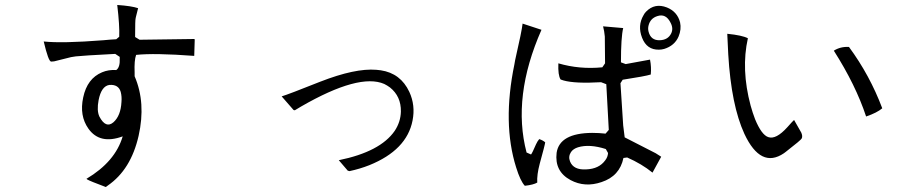

<svg xmlns="http://www.w3.org/2000/svg" viewBox="-20 -707 3720 773"><path d="M764 -548 762 -482Q601 -494 528 -486Q520 -464 522 -415Q522 -406 522 -400Q568 -293 538 -160Q507 -24 414 40Q410 43 406 46Q342 22 332 16Q330 14 328 13Q444 -56 474 -158Q382 -124 336 -189Q299 -241 315 -315Q331 -391 391 -416Q417 -427 448 -425Q464 -436 462 -473Q462 -476 462 -478L444 -490Q309 -483 285 -480Q276 -479 266 -477L198 -460Q191 -459 186 -459Q175 -459 156 -540Q230 -532 396 -545Q427 -548 448 -549L460 -559Q462 -603 452 -687Q510 -683 536 -674Q536 -673 527 -638Q526 -635 526 -633Q524 -626 524 -566Q524 -562 524 -558L542 -547Q543 -547 762 -550ZM466 -337Q457 -368 420 -365Q388 -360 377 -304Q369 -262 380 -238Q406 -188 437 -215Q466 -241 469 -296Q471 -318 466 -337Z M1387 -18 1380 -20 1344 -62Q1511 -96 1569 -180Q1593 -216 1594 -258Q1595 -319 1550 -355Q1539 -363 1527 -369Q1426 -413 1192 -278Q1182 -272 1167 -263L1162 -264L1114 -319Q1141 -327 1269 -378Q1410 -433 1495 -426Q1504 -425 1513 -424Q1593 -412 1628 -337Q1653 -283 1641 -222Q1618 -103 1467 -42Q1429 -27 1387 -18Z M2712 -560Q2696 -523 2654 -510Q2643 -507 2633 -507Q2584 -506 2565 -555Q2546 -604 2571 -646Q2575 -654 2581 -660Q2616 -696 2665 -677Q2707 -660 2718 -617Q2724 -589 2712 -560ZM2680 -615Q2661 -654 2626 -642Q2598 -633 2591 -604Q2588 -592 2591 -580Q2600 -544 2636 -545Q2669 -546 2682 -572Q2692 -592 2680 -615ZM2642 -76 2607 -12Q2564 -47 2505 -73L2490 -71Q2475 2 2402 26Q2335 49 2277 18Q2212 -17 2221 -92Q2233 -171 2364 -172Q2391 -172 2418 -169L2431 -184L2421 -368L2400 -376Q2295 -370 2249 -383Q2243 -385 2237 -387Q2226 -404 2228 -452Q2313 -427 2405 -436L2416 -452L2415 -560Q2413 -582 2408 -601L2489 -594Q2480 -557 2480 -456L2499 -449L2597 -467Q2603 -437 2600 -407Q2578 -400 2487 -386L2478 -372L2489 -202Q2492 -176 2495 -154L2620 -90Q2632 -83 2642 -76ZM2428 -91 2419 -107Q2353 -128 2307 -114Q2288 -108 2279 -95Q2267 -77 2275 -57Q2289 -22 2340 -25Q2392 -27 2417 -62Q2427 -75 2428 -91ZM2175 -134Q2174 -124 2153 -48Q2141 -3 2143 28Q2128 37 2093 41Q2075 22 2058 -33Q2002 -211 2051 -448Q2052 -456 2054 -465Q2081 -583 2084 -612L2160 -587Q2041 -317 2100 -93L2118 -85Q2123 -91 2138 -126Q2144 -139 2151 -147Q2166 -142 2175 -134Z M3532 -271Q3511 -253 3467 -238Q3425 -365 3337 -503Q3364 -520 3398 -518Q3482 -404 3532 -271ZM2908 -571Q2968 -565 2991 -553Q2963 -428 3002 -282Q3010 -253 3020 -227Q3046 -164 3073 -155Q3104 -144 3150 -195Q3173 -221 3177 -224L3206 -173Q3212 -159 3208 -150Q3206 -144 3144 -96Q3138 -91 3136 -90Q3043 -27 2977 -168Q2924 -283 2912 -488Q2911 -512 2908 -571Z"/></svg>

Font: cwTeXYen
Style: Medium
Weight: 500
Version: Version 1.17